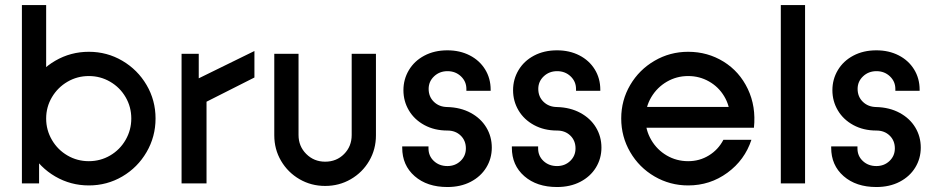

<svg xmlns="http://www.w3.org/2000/svg" viewBox="-20 -726 3707 760"><path d="M66.7 -257Q66.7 -329 102.2 -389.5Q137.7 -450 198.7 -485.5Q259.7 -521 331.7 -521Q403.7 -521 464.2 -485.5Q524.7 -450 560.2 -389.5Q595.7 -329 595.7 -257Q595.7 -185 560.2 -124Q524.7 -63 464.2 -27.5Q403.7 8 331.7 8Q259.7 8 198.7 -27.5Q137.7 -63 102.2 -124Q66.7 -185 66.7 -257ZM66.7 -706H162.7V-227.5L134.7 -206.7V0H66.7ZM499.7 -257Q499.7 -302.8 477.2 -341.4Q454.7 -380 416 -402.5Q377.4 -425 331.7 -425Q285.8 -425 247.2 -402.5Q208.5 -379.9 185.6 -341.3Q162.7 -302.6 162.7 -256.8Q162.7 -211.1 185.6 -172Q208.4 -133 247.1 -110.5Q285.7 -88 331.5 -88Q377.3 -88 415.9 -110.5Q454.6 -133.1 477.1 -172.1Q499.7 -211.2 499.7 -257Z M698.7 -513H766.7V-416L987.1 -524.1V-419.2L797.5 -323.4V0H698.7Z M1065.7 -190.4V-513H1161.7V-191.5Q1161.7 -147.1 1192.2 -116.6Q1222.8 -86 1267.1 -86Q1312 -86 1342 -116.3Q1372.1 -146.6 1372.1 -191.5V-513H1468.1V-190.4Q1468.1 -134.9 1441.4 -89.2Q1414.7 -43.4 1368.6 -16.7Q1322.6 10 1267.1 10Q1211.7 10 1165.6 -16.7Q1119.6 -43.4 1092.6 -89.2Q1065.7 -134.9 1065.7 -190.4Z M1572.1 -141.3V-146.5H1676.1V-138.5Q1676.1 -108.5 1697.5 -88.6Q1718.9 -68.7 1750.9 -68.7Q1781.9 -68.7 1803 -88.8Q1824.1 -109 1824.1 -138.5Q1824.1 -169.5 1803.5 -189.4Q1782.9 -209.3 1750.9 -209.3Q1699.7 -209.3 1659.9 -230.9Q1620.1 -252.5 1598.5 -289Q1576.9 -325.5 1576.9 -368.9Q1576.9 -412.2 1598.5 -448.4Q1620.1 -484.7 1659.6 -505.7Q1699.2 -526.8 1750.9 -526.8Q1800.3 -526.8 1839.2 -506.9Q1878.1 -487 1900.1 -451.5Q1922.2 -415.9 1922.2 -370.8V-366.7H1826.1V-374.1Q1826.1 -403.5 1804.5 -423.9Q1782.9 -444.3 1751.4 -444.3Q1719.9 -444.3 1698.3 -423.9Q1676.7 -403.5 1676.7 -374.1Q1676.7 -343.1 1697.6 -322.9Q1718.5 -302.7 1750.9 -302.3Q1803.1 -300.9 1843.1 -279.3Q1883.1 -257.7 1904.9 -221.7Q1926.7 -185.6 1926.7 -141.7Q1926.7 -98.4 1904.7 -62.6Q1882.7 -26.9 1842.9 -6.3Q1803.1 14.3 1750.9 14.3Q1670.6 14.3 1621.4 -28.7Q1572.1 -71.7 1572.1 -141.3Z M2006.1 -141.3V-146.5H2110.1V-138.5Q2110.1 -108.5 2131.5 -88.6Q2152.9 -68.7 2184.9 -68.7Q2215.9 -68.7 2237 -88.8Q2258.1 -109 2258.1 -138.5Q2258.1 -169.5 2237.5 -189.4Q2216.9 -209.3 2184.9 -209.3Q2133.7 -209.3 2093.9 -230.9Q2054.1 -252.5 2032.5 -289Q2010.9 -325.5 2010.9 -368.9Q2010.9 -412.2 2032.5 -448.4Q2054.1 -484.7 2093.6 -505.7Q2133.2 -526.8 2184.9 -526.8Q2234.3 -526.8 2273.2 -506.9Q2312.1 -487 2334.1 -451.5Q2356.2 -415.9 2356.2 -370.8V-366.7H2260.1V-374.1Q2260.1 -403.5 2238.5 -423.9Q2216.9 -444.3 2185.4 -444.3Q2153.9 -444.3 2132.3 -423.9Q2110.7 -403.5 2110.7 -374.1Q2110.7 -343.1 2131.6 -322.9Q2152.5 -302.7 2184.9 -302.3Q2237.1 -300.9 2277.1 -279.3Q2317.1 -257.7 2338.9 -221.7Q2360.7 -185.6 2360.7 -141.7Q2360.7 -98.4 2338.7 -62.6Q2316.7 -26.9 2276.9 -6.3Q2237.1 14.3 2184.9 14.3Q2104.6 14.3 2055.4 -28.7Q2006.1 -71.7 2006.1 -141.3Z M2439 -257Q2439 -329 2474.5 -389.5Q2510 -450 2571 -485.5Q2632 -521 2704 -521Q2780.9 -521 2844 -482.1Q2907.1 -443.1 2940.1 -373.8Q2973.1 -304.4 2964.3 -220.3H2486.5V-302.8H2902L2869.6 -263.8Q2868.9 -307.7 2846.6 -344.9Q2824.4 -382.1 2786.6 -403.5Q2748.8 -425 2704 -425Q2658.2 -425 2619.5 -402.5Q2580.8 -379.9 2557.9 -341.3Q2535 -302.6 2535 -256.8Q2535 -211.1 2557.9 -172Q2580.7 -133 2619.3 -110.5Q2657.9 -88 2704 -88Q2749.1 -88 2786.1 -110.8Q2823.1 -133.5 2843.5 -172.7H2954.4Q2927.9 -92.3 2859.3 -42.2Q2790.7 8 2704 8Q2632 8 2571 -27.5Q2510 -63 2474.5 -124Q2439 -185 2439 -257Z M3070.7 -706H3166.7V0H3070.7Z M3270.1 -141.3V-146.5H3374.1V-138.5Q3374.1 -108.5 3395.5 -88.6Q3416.9 -68.7 3448.9 -68.7Q3479.9 -68.7 3501 -88.8Q3522.1 -109 3522.1 -138.5Q3522.1 -169.5 3501.5 -189.4Q3480.9 -209.3 3448.9 -209.3Q3397.7 -209.3 3357.9 -230.9Q3318.1 -252.5 3296.5 -289Q3274.9 -325.5 3274.9 -368.9Q3274.9 -412.2 3296.5 -448.4Q3318.1 -484.7 3357.6 -505.7Q3397.2 -526.8 3448.9 -526.8Q3498.3 -526.8 3537.2 -506.9Q3576.1 -487 3598.1 -451.5Q3620.2 -415.9 3620.2 -370.8V-366.7H3524.1V-374.1Q3524.1 -403.5 3502.5 -423.9Q3480.9 -444.3 3449.4 -444.3Q3417.9 -444.3 3396.3 -423.9Q3374.7 -403.5 3374.7 -374.1Q3374.7 -343.1 3395.6 -322.9Q3416.5 -302.7 3448.9 -302.3Q3501.1 -300.9 3541.1 -279.3Q3581.1 -257.7 3602.9 -221.7Q3624.7 -185.6 3624.7 -141.7Q3624.7 -98.4 3602.7 -62.6Q3580.7 -26.9 3540.9 -6.3Q3501.1 14.3 3448.9 14.3Q3368.6 14.3 3319.4 -28.7Q3270.1 -71.7 3270.1 -141.3Z"/></svg>

Font: Lineal Thin
Style: Regular
Weight: 200
Designer: Created by Frank Adebiaye with contributions from Anton Moglia & Ariel Martín Pérez
Created by Frank ADEBIAYE with FontF
Foundry: Velvetyne Type Foundry
Version: Version 2.000;Glyphs 3.2 (3227)